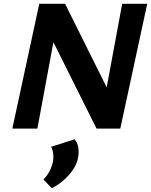

<svg xmlns="http://www.w3.org/2000/svg" viewBox="-20 -678 796 1012"><path d="M45 0 187 -658H299L177 0ZM554 0H489L212 -555L237 -658H323L582 -138ZM756 -658 614 0H502L624 -658ZM253 314 209 268Q229 248 241.5 223.5Q254 199 259 174Q263 150 260 129Q257 108 249 96L373 56Q388 73 392.5 99.5Q397 126 391 156Q385 186 365 216Q345 246 316 271.5Q287 297 253 314Z"/></svg>

Font: Ysabeau Office ExtraBold
Style: Italic
Weight: 800
Italic angle: -12°
Designer: Christian Thalmann (Catharsis Fonts)
Version: Version 2.001;gftools[0.9.30]; featfreeze: tnum,lnum,ss02